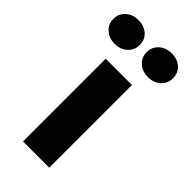

<svg xmlns="http://www.w3.org/2000/svg" viewBox="-255 -725 775 775"><g transform="rotate(45 132.0 -338.0)"><path d="M204 -472V0H54V-472ZM-38 -608Q-38 -637 -17 -656.5Q4 -676 37 -676Q70 -676 91 -657.5Q112 -639 112 -608Q112 -579 91 -559.5Q70 -540 37 -540Q5 -540 -16.5 -559Q-38 -578 -38 -608ZM152 -608Q152 -637 173 -656.5Q194 -676 227 -676Q260 -676 281 -657.5Q302 -639 302 -608Q302 -579 281 -559.5Q260 -540 227 -540Q195 -540 173.5 -559Q152 -578 152 -608Z"/></g></svg>

Font: Madhuban Bold
Style: Regular
Weight: 700
Designer: jaikishan Patel
Foundry: MagicType
Version: Version 1.000